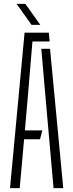

<svg xmlns="http://www.w3.org/2000/svg" viewBox="-20 -968 377 988"><path d="M31.5 0 106.5 -800H231.5L235.5 -754.5H147L122.5 -462.5L108 -297H198L186 -251.5H104L81.5 0ZM255.5 0 214.5 -464.5 192.5 -717H237.5L305.5 0ZM142.5 -840 65.5 -948H110.5L187.5 -840Z"/></svg>

Font: Big Shoulders Stencil Text Thin ExtraLight
Style: Regular
Weight: 250
Version: Version 2.001